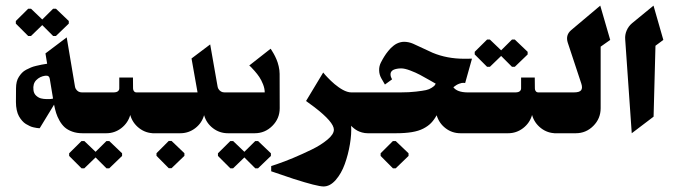

<svg xmlns="http://www.w3.org/2000/svg" viewBox="-20 -474 2399 683"><path d="M90.3 -346 130.3 -384.7 169 -346H179L224.7 -390V-399.3L179 -443H169L130.3 -404.7L90.3 -443H80.3L36.3 -399.3V-390L80.3 -346ZM99 -153.7Q96.3 -176 109 -189Q121.7 -202 141 -204.7Q155 -206.3 157 -194L168.7 -123.3Q166 -122.7 161.7 -122Q157.3 -121.3 146 -121.5Q134.7 -121.7 125.7 -124Q116.7 -126.3 108.5 -133.8Q100.3 -141.3 99 -153.7ZM273.7 0H334.7V-145.3H271.3Q257.3 -145.3 249.7 -157.7Q247.3 -162 246.7 -166.3L217.3 -341L141.7 -284L147.7 -247.3Q136 -245.7 128 -244Q120 -242.3 109 -239.8Q98 -237.3 90.2 -234Q82.3 -230.7 73.3 -226Q64.3 -221.3 58.3 -215Q52.3 -208.7 47.2 -200.8Q42 -193 39.5 -182.7Q37 -172.3 37 -160L36.7 -111Q36.7 -95.7 39.5 -82.7Q42.3 -69.7 47.3 -60.7Q52.3 -51.7 58.7 -44.5Q65 -37.3 72 -33Q79 -28.7 86 -25.5Q93 -22.3 99.3 -21Q105.7 -19.7 110.7 -18.8Q115.7 -18 118.3 -18H121.3L172.3 -101.7Q175.7 -85 179.7 -72Q183.7 -59 191.7 -44.8Q199.7 -30.7 210 -21.3Q220.3 -12 236.7 -6Q253 0 273.7 0Z M280 124.7 320 86 358.7 124.7H368.7L414.3 80.7V71.3L368.7 27.7H358.7L320 66L280 27.7H270L226 71.3V80.7L270 124.7ZM358 0Q388 0 411.7 -18.3Q435.3 -36.7 443.3 -65Q451.3 -36.7 474.8 -18.3Q498.3 0 528.3 0H569.7V-145.3H465.3Q457 -145.3 454 -154.7Q453.3 -157.3 453.3 -159.7L453 -198.3H404.3V-159.7Q404.3 -153.3 399.3 -149.3Q394.3 -145.3 383.3 -145.3H288V0Z M621 0Q651 0 674.5 -18Q698 -36 706 -64.3Q714 -36 737.5 -18Q761 0 791 0H862.3V-145.3H778.7Q764.7 -145.3 757 -157.7Q754.7 -162 754 -166.3L727.7 -316L661.3 -266L682.7 -145.3H522.7V0ZM580.3 124.3H590.3L636 80.3V71L590.3 27.3H580.3L536.7 71V80.3Z M815.7 0H886Q922.7 0 948.8 -26.2Q975 -52.3 975 -89L974.7 -211.3Q974.7 -224.3 971.3 -238.5Q968 -252.7 963.3 -263.3Q958.7 -274 953.8 -282.7Q949 -291.3 945.8 -296Q942.7 -300.7 942.7 -300.7L866.7 -241Q869 -239 872.7 -235.7Q876.3 -232.3 885.8 -221.5Q895.3 -210.7 902.5 -200Q909.7 -189.3 915.7 -174.2Q921.7 -159 921.7 -145.3H815.7ZM809.3 124.7 849.3 86 888 124.7H898L943.7 80.7V71.3L898 27.7H888L849.3 66L809.3 27.7H799.3L755.3 71.3V80.7L799.3 124.7Z M1229 -26.7Q1230 -25.7 1231.7 -23.8Q1233.3 -22 1239.2 -17.3Q1245 -12.7 1251.3 -9.2Q1257.7 -5.7 1267.7 -2.8Q1277.7 0 1288 0H1334.3V-145.3H1229.7Q1222.7 -145.3 1214.8 -147.8Q1207 -150.3 1199.7 -154.3Q1192.3 -158.3 1184.7 -163.7Q1177 -169 1170.2 -174.8Q1163.3 -180.7 1157.2 -186.5Q1151 -192.3 1146 -197.7Q1141 -203 1137.3 -207Q1133.7 -211 1131.7 -213.7L1129.7 -216L1068.7 -114.7Q1068.7 -114.7 1098.3 -93Q1167.7 -39.7 1167.7 -12.7Q1167.7 3.7 1144.7 22.8Q1121.7 42 1088.8 58Q1056 74 1023.3 87.7Q990.7 101.3 967.7 109L944.7 116.7V135.3Q944.7 135.3 1024.3 162.3Q1108.7 189.3 1131 189.3Q1154 189.3 1174.2 166.3Q1194.3 143.3 1206.5 109.5Q1218.7 75.7 1224.8 38.8Q1231 2 1229 -26.7Z M1377.7 124.7H1387.7L1433.3 80.7V71.3L1387.7 27.7H1377.7L1334 71.3V80.7ZM1388 0Q1421 0 1445.2 -4Q1469.3 -8 1486 -16.7Q1502.7 -25.3 1513.5 -36.5Q1524.3 -47.7 1533.3 -64Q1542 -35.3 1565.2 -17.7Q1588.3 0 1618.3 0H1750.7V-145.3H1643Q1606 -145.7 1592.7 -163.7Q1603 -172.3 1613.5 -176.2Q1624 -180 1629.3 -179.3L1634.7 -178.7L1659 -265.3L1632 -265Q1570 -265 1519 -286.3Q1507.3 -291.3 1484.5 -302.3Q1461.7 -313.3 1449 -318.7Q1433.3 -325.3 1417.3 -325.3Q1410.7 -325.3 1403.8 -323.5Q1397 -321.7 1391.3 -318.8Q1385.7 -316 1380 -311.5Q1374.3 -307 1370 -302.7Q1365.7 -298.3 1361 -292.5Q1356.3 -286.7 1353.3 -282.5Q1350.3 -278.3 1346.7 -272.5Q1343 -266.7 1341.5 -263.8Q1340 -261 1337.7 -256.7L1335.3 -252.3Q1328.3 -239 1328.7 -223.8Q1329 -208.7 1336.3 -195.7L1349.3 -173.3L1374.7 -191.7Q1374.7 -191.7 1370.7 -200.3Q1363.3 -224.3 1391.7 -229.3Q1398.3 -230.7 1407.3 -230.7Q1419.7 -230.7 1439.5 -223.2Q1459.3 -215.7 1474 -207.8Q1488.7 -200 1508.2 -188.8Q1527.7 -177.7 1530 -176.3Q1526.7 -171 1525.5 -169.3Q1524.3 -167.7 1515.7 -161.8Q1507 -156 1495.5 -153.5Q1484 -151 1460.2 -148.2Q1436.3 -145.3 1404.3 -145.3H1287.3V0Z M1722.7 -236.3 1762.7 -275 1801.3 -236.3H1811.3L1857 -280.3V-289.7L1811.3 -333.3H1801.3L1762.7 -295L1722.7 -333.3H1712.7L1668.7 -289.7V-280.3L1712.7 -236.3ZM1787.3 0Q1817.3 0 1841 -18.3Q1864.7 -36.7 1872.7 -65Q1880.7 -36.7 1904.2 -18.3Q1927.7 0 1957.7 0H1999V-145.3H1894.7Q1886.3 -145.3 1883.3 -154.7Q1882.7 -157.3 1882.7 -159.7L1882.3 -198.3H1833.7V-159.7Q1833.7 -153.3 1828.7 -149.3Q1823.7 -145.3 1812.7 -145.3H1717.3V0Z M1952 0H2028Q2064.7 0 2090.7 -26.2Q2116.7 -52.3 2116.7 -89V-308L2150.7 -332L2115.3 -454L2012 -367Q1991 -349.3 1999.7 -322.3L2048 -176.3Q2053 -161 2047.3 -153.2Q2041.7 -145.3 2021.3 -145.3H1952Z M2227.3 0 2305 -59 2311.7 -311.3 2339.7 -332 2304.7 -454 2228.3 -391.3Q2215.7 -380.7 2209.2 -365.5Q2202.7 -350.3 2204 -334Z"/></svg>

Font: Jomhuria
Style: Regular
Weight: 400
Designer: Arabic design by Kourosh Beigpour, Latin design by Eben Sorkin, engineering by Lasse Fister and Khaled Hosney
Version: Version 1.0000